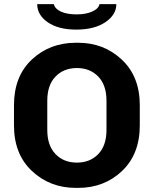

<svg xmlns="http://www.w3.org/2000/svg" viewBox="-20 -904 748 934"><path d="M351 -760Q264 -760 212.5 -795.5Q161 -831 161 -884H242Q247 -861 276.5 -847.5Q306 -834 353 -834Q398 -834 429 -848Q460 -862 464 -884H546Q546 -832 492.5 -796Q439 -760 351 -760ZM349 10Q223 10 135.5 -72Q48 -154 48 -294V-392Q48 -533 135 -614.5Q222 -696 349 -696H360Q485 -696 572.5 -614Q660 -532 660 -392V-294Q660 -154 573.5 -72Q487 10 360 10ZM498 -272V-414Q498 -490 458 -531.5Q418 -573 354 -573Q290 -573 250 -531.5Q210 -490 210 -414V-272Q210 -196 250 -154.5Q290 -113 354 -113Q418 -113 458 -154.5Q498 -196 498 -272Z"/></svg>

Font: Chivo
Style: Bold
Weight: 700
Designer: Hector Gatti
Foundry: Omnibus-Type
Version: Version 1.007;PS 001.007;hotconv 1.0.88;makeotf.lib2.5.64775